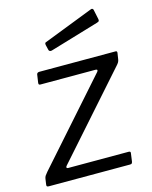

<svg xmlns="http://www.w3.org/2000/svg" viewBox="-118 -826 713 900"><g transform="rotate(-15 238.0 -375.5)"><path d="M6 0Q-1 0 -3.2 -2.7Q-5.4 -5.4 -4.1 -12.4L-0.3 -38.6Q1 -46.7 4.8 -52.4Q8.6 -58.1 16.7 -67.7L363.2 -458.8Q367.7 -463.9 366.7 -467.5Q365.6 -471.1 358.3 -471.1H91.3Q85.1 -471.1 83.7 -474.2Q82.3 -477.3 83.3 -483.7L88.8 -520.7Q90 -526.1 93.6 -528Q97.1 -530 101.4 -530H471.9Q479.4 -530 478.6 -521.4L473.8 -490.4Q472.8 -483 469.2 -476.9Q465.6 -470.8 458.9 -463.6L111.8 -71.9Q106.9 -66.5 108.5 -63Q110.1 -59.5 115.1 -59.5H409.2Q419.8 -59.5 417.5 -49.6L412.3 -11.6Q411.3 -6.2 409.2 -3.1Q407.1 0 399.9 0H6ZM423.1 -743.4 432.7 -697.9Q434 -692 432.5 -688.4Q431.1 -684.8 422.7 -682.3L183.8 -611Q177.4 -609.5 173.3 -612.2Q169.2 -615 168.6 -620.6L163.2 -643.3Q161.4 -653.8 166.8 -655.6L411.5 -750.7Q414.9 -752.3 418.6 -750.5Q422.3 -748.7 423.1 -743.4Z"/></g></svg>

Font: Libre Franklin Thin
Style: Italic
Weight: 100
Italic angle: -8°
Designer: Pablo Impallari, Rodrigo Fuenzalida, Nhung Nguyen
Foundry: Impallari Type
Version: Version 3.000